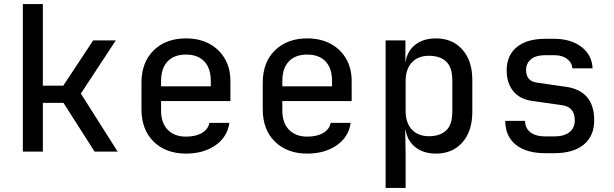

<svg xmlns="http://www.w3.org/2000/svg" viewBox="-20 -750 3040 950"><path d="M93 0V-730H192V-326H293L441 -550H553L380 -287L562 0H448L294 -241H192V0Z M900 10Q801 10 740.5 -49Q680 -108 680 -210V-340Q680 -442 740.5 -501Q801 -560 900 -560Q966 -560 1015.5 -533.5Q1065 -507 1092.5 -459.5Q1120 -412 1120 -349V-250H777V-202Q777 -142 810 -108Q843 -74 900 -74Q948 -74 979 -92Q1010 -110 1016 -142H1115Q1105 -72 1046 -31Q987 10 900 10ZM777 -349V-323H1023V-349Q1023 -412 991 -446Q959 -480 900 -480Q841 -480 809 -446Q777 -412 777 -349Z M1500 10Q1401 10 1340.5 -49Q1280 -108 1280 -210V-340Q1280 -442 1340.5 -501Q1401 -560 1500 -560Q1566 -560 1615.5 -533.5Q1665 -507 1692.5 -459.5Q1720 -412 1720 -349V-250H1377V-202Q1377 -142 1410 -108Q1443 -74 1500 -74Q1548 -74 1579 -92Q1610 -110 1616 -142H1715Q1705 -72 1646 -31Q1587 10 1500 10ZM1377 -349V-323H1623V-349Q1623 -412 1591 -446Q1559 -480 1500 -480Q1441 -480 1409 -446Q1377 -412 1377 -349Z M1888 180V-550H1986V-444H1987Q1995 -498 2035 -529Q2075 -560 2137 -560Q2219 -560 2268 -504.5Q2317 -449 2317 -354V-197Q2317 -101 2268 -45.5Q2219 10 2137 10Q2076 10 2036 -21Q1996 -52 1987 -106H1985L1987 21V180ZM2102 -76Q2157 -76 2187.5 -104.5Q2218 -133 2218 -197V-353Q2218 -417 2187.5 -445.5Q2157 -474 2102 -474Q2049 -474 2018 -441Q1987 -408 1987 -348V-202Q1987 -142 2018 -109Q2049 -76 2102 -76Z M2678 8Q2584 8 2532 -34Q2480 -76 2480 -152H2578Q2578 -116 2604.5 -95.5Q2631 -75 2678 -75H2722Q2771 -75 2797.5 -96Q2824 -117 2824 -155Q2824 -222 2758 -230L2610 -251Q2551 -260 2519 -299.5Q2487 -339 2487 -402Q2487 -476 2537 -517Q2587 -558 2677 -558H2721Q2805 -558 2857 -518Q2909 -478 2912 -412H2812Q2810 -440 2786 -458.5Q2762 -477 2721 -477H2677Q2632 -477 2607.5 -457Q2583 -437 2583 -403Q2583 -348 2638 -341L2777 -321Q2920 -302 2920 -155Q2920 -77 2868.5 -34.5Q2817 8 2722 8Z"/></svg>

Font: JetBrainsMono NFM Medium
Style: Regular
Weight: 500
Monospace: yes
Designer: Philipp Nurullin, Konstantin Bulenkov
Foundry: JetBrains
Version: Version 2.304; ttfautohint (v1.8.4.7-5d5b);Nerd Fonts 3.3.0